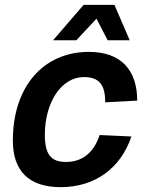

<svg xmlns="http://www.w3.org/2000/svg" viewBox="-20 -760 606 792"><path d="M199 -594H295L378 -683L424 -594H515L452 -740H325ZM230 12C375 12 479 -69 522 -197L391 -203C366 -128 318 -92 252 -92C191 -92 165 -122 165 -204C165 -336 232 -442 326 -442C388 -442 414 -412 414 -338L546 -345C546 -471 479 -546 347 -546C160 -546 33 -404 33 -180C33 -56 98 12 230 12Z"/></svg>

Font: Geist SemiBold
Style: Italic
Weight: 600
Italic angle: -12°
Designer: Basement.studio, Andrés Briganti, Mateo Zaragoza
Foundry: Basement.studio, Vercel, Andrés Briganti, Guido Ferreyra, Mateo Zaragoza
Version: Version 1.500